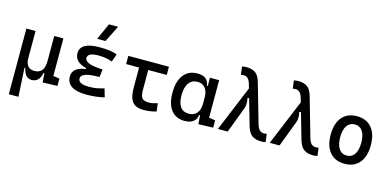

<svg xmlns="http://www.w3.org/2000/svg" viewBox="-87 -1333 4275 2096"><g transform="rotate(15 2051.0 -285.0)"><path d="M273.9 9.8Q194.8 9.8 173.8 -99.6H146L73.7 -175.8V-517.6H177.2V-210Q177.2 -153.8 202.6 -123.3Q228 -92.8 273.9 -92.8Q330.6 -92.8 359.4 -126.5Q388.2 -160.2 388.2 -239.3L414.6 -99.6H380.4Q370.1 -44.9 343.5 -17.6Q316.9 9.8 273.9 9.8ZM73.7 224.6V-210L163.6 -115.7L182.1 224.6ZM397 4.9 388.2 -119.1V-210H491.7V-93.8L563 -83V0ZM388.2 -146.5V-517.6H491.7V-175.8Z M891.6 9.8Q667 9.8 667 -136.7Q667 -247.1 843.8 -261.7L993.2 -300.8L981.4 -212.4H965.8Q774.9 -212.4 774.9 -141.6Q774.9 -80.1 895.5 -80.1Q956.1 -80.1 995.8 -89.4Q1035.6 -98.6 1066.9 -106.9L1093.8 -13.7Q1054.7 -2.9 1003.7 3.4Q952.6 9.8 891.6 9.8ZM816.4 -212.4V-268.6Q681.6 -302.7 681.6 -401.4Q681.6 -527.3 899.4 -527.3Q1037.6 -527.3 1098.6 -499L1066.9 -410.6Q999.5 -437.5 910.2 -437.5Q789.6 -437.5 789.6 -377Q789.6 -308.6 993.2 -300.8L981.4 -212.4ZM849.1 -609.4 932.1 -794.9H1035.6L942.9 -609.4Z M1535.2 9.8Q1448.7 9.8 1410.4 -39.1Q1372.1 -87.9 1372.1 -195.3V-517.6H1475.6V-200.2Q1475.6 -138.7 1493.9 -110.8Q1512.2 -83 1574.2 -83Q1594.2 -83 1617.2 -87.6Q1640.1 -92.3 1669.9 -101.6L1681.6 -10.7Q1644 0 1609.4 4.9Q1574.7 9.8 1535.2 9.8ZM1225.6 -424.8V-517.6H1684.6V-424.8Z M2001 9.8Q1902.8 9.8 1848.9 -58.3Q1794.9 -126.5 1794.9 -253.9Q1794.9 -384.3 1850.3 -455.8Q1905.8 -527.3 2006.8 -527.3Q2066.9 -527.3 2099.6 -501.7Q2132.3 -476.1 2138.7 -423.8H2178.7L2148.4 -293Q2148.4 -362.3 2117.4 -400.9Q2086.4 -439.5 2031.2 -439.5Q1967.3 -439.5 1932.4 -391.1Q1897.5 -342.8 1897.5 -253.9Q1897.5 -78.1 2026.4 -78.1Q2084 -78.1 2116.2 -116.7Q2148.4 -155.3 2148.4 -224.6V-252L2183.6 -93.8H2138.7Q2135.3 -59.6 2117.2 -36.4Q2099.1 -13.2 2069.6 -1.7Q2040 9.8 2001 9.8ZM2157.2 4.9 2148.4 -119.1V-239.3L2252 -210V-93.8L2323.2 -83V0ZM2148.4 -146.5V-517.6H2252V-175.8Z M2865.2 9.8Q2801.8 9.8 2762.7 -18.8Q2723.6 -47.4 2702.1 -122.6L2577.6 -556.6Q2564.5 -603 2544.7 -621.3Q2524.9 -639.6 2496.6 -639.6Q2483.4 -639.6 2466.3 -635.7L2454.6 -726.6Q2479.5 -732.4 2506.3 -732.4Q2568.8 -732.4 2606.9 -705.1Q2645 -677.7 2665.5 -605.5L2791.5 -166Q2804.7 -119.6 2825 -101.3Q2845.2 -83 2875 -83Q2888.2 -83 2905.3 -86.9L2917 3.9Q2892.1 9.8 2865.2 9.8ZM2376.5 0 2600.6 -541 2667 -428.2 2601.1 -408.2Q2608.9 -376 2608.2 -346.2Q2607.4 -316.4 2596.7 -288.6L2487.3 0Z M3451.2 9.8Q3387.7 9.8 3348.6 -18.8Q3309.6 -47.4 3288.1 -122.6L3163.6 -556.6Q3150.4 -603 3130.6 -621.3Q3110.8 -639.6 3082.5 -639.6Q3069.3 -639.6 3052.2 -635.7L3040.5 -726.6Q3065.4 -732.4 3092.3 -732.4Q3154.8 -732.4 3192.9 -705.1Q3231 -677.7 3251.5 -605.5L3377.4 -166Q3390.6 -119.6 3410.9 -101.3Q3431.2 -83 3460.9 -83Q3474.1 -83 3491.2 -86.9L3502.9 3.9Q3478 9.8 3451.2 9.8ZM2962.4 0 3186.5 -541 3252.9 -428.2 3187 -408.2Q3194.8 -376 3194.1 -346.2Q3193.4 -316.4 3182.6 -288.6L3073.2 0Z M3808.6 9.8Q3701.2 9.8 3641.6 -60.5Q3582 -130.9 3582 -258.8Q3582 -387.2 3641.6 -457.3Q3701.2 -527.3 3808.6 -527.3Q3916.5 -527.3 3975.8 -457.3Q4035.2 -387.2 4035.2 -258.8Q4035.2 -130.9 3975.8 -60.5Q3916.5 9.8 3808.6 9.8ZM3808.6 -83Q3865.7 -83 3896.7 -128.9Q3927.7 -174.8 3927.7 -258.8Q3927.7 -343.3 3896.7 -388.9Q3865.7 -434.6 3808.6 -434.6Q3751.5 -434.6 3720.5 -388.9Q3689.5 -343.3 3689.5 -258.8Q3689.5 -174.8 3720.5 -128.9Q3751.5 -83 3808.6 -83Z"/></g></svg>

Font: Cascadia Mono
Style: Regular
Weight: 400
Monospace: yes
Designer: Aaron Bell
Foundry: Saja Typeworks
Version: Version 2102.003